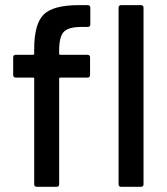

<svg xmlns="http://www.w3.org/2000/svg" viewBox="-20 -720 642 740"><path d="M317.9 -616.2H293.9Q243.7 -616.2 225.8 -597.2Q208 -578.1 208 -524.9V-513.2Q208 -508.8 211.9 -508.8H316.9Q327.1 -508.8 327.1 -499V-431.2Q327.1 -420.9 316.9 -420.9H211.9Q208 -420.9 208 -417V-9.8Q208 0 198.2 0H122.1Q111.8 0 111.8 -9.8V-417Q111.8 -420.9 107.9 -420.9H41Q30.8 -420.9 30.8 -431.2V-499Q30.8 -508.8 41 -508.8H107.9Q111.8 -508.8 111.8 -513.2V-530.8Q111.8 -627.9 148.4 -664.1Q185.1 -700.2 284.2 -700.2H317.9Q328.1 -700.2 328.1 -689.9V-626Q328.1 -616.2 317.9 -616.2ZM522.9 0H446.8Q437 0 437 -9.8V-689.9Q437 -700.2 446.8 -700.2H522.9Q533.2 -700.2 533.2 -689.9V-9.8Q533.2 0 522.9 0Z"/></svg>

Font: Gruenseis Font Medium
Style: Regular
Weight: 500
Designer: Jeremy Tribby
Foundry: Tribby Type
Version: Version 1.408;Glyphs 3.1.2 (3151)